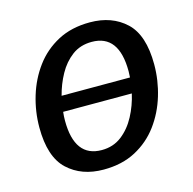

<svg xmlns="http://www.w3.org/2000/svg" viewBox="-86 -627 729 724"><g transform="rotate(-15 278.5 -265.0)"><path d="M325 -540Q411 -540 465 -489.5Q519 -439 519 -324Q519 -262 501 -202.5Q483 -143 447.5 -95Q412 -47 358.5 -18.5Q305 10 233 10Q147 10 93 -40.5Q39 -91 39 -206Q39 -268 57 -327.5Q75 -387 110.5 -435Q146 -483 199.5 -511.5Q253 -540 325 -540ZM313 -467Q268 -467 236 -443Q204 -419 183 -381Q162 -343 151 -300H418Q419 -312 419 -324Q419 -467 313 -467ZM139 -206Q139 -63 245 -63Q290 -63 323 -88.5Q356 -114 377.5 -154.5Q399 -195 409 -240H141Q139 -223 139 -206Z"/></g></svg>

Font: Bitter Medium
Style: Italic
Weight: 500
Italic angle: -9°
Designer: Sol Matas, and Bitter project Authors
Foundry: Sol Matas
Version: Version 2.001